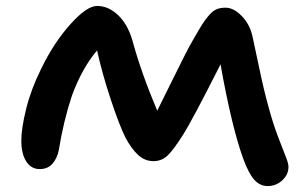

<svg xmlns="http://www.w3.org/2000/svg" viewBox="-20 -626 1031 647"><path d="M881.8 1Q855.5 1 836.4 -20.8Q817.4 -42.5 799.8 -90.8Q760.7 -198.2 723.1 -409.2Q628.4 -221.2 596.2 -170.9Q565.4 -122.1 545.4 -102.5Q525.4 -83 497.1 -83Q468.3 -83 445.8 -103.5Q423.3 -124 402.8 -162.1Q381.8 -204.6 353 -291.5Q324.2 -378.4 307.1 -456.1Q255.9 -395.5 222.2 -303.2Q193.4 -215.8 178.2 -120.1Q172.4 -91.8 156.5 -74Q140.6 -56.2 113.8 -56.2Q85 -56.2 68.4 -82Q51.8 -107.9 51.8 -152.8Q51.8 -192.9 68.1 -259Q84.5 -325.2 118.2 -393.1Q161.1 -481.9 216.8 -543.9Q272.5 -606 307.1 -606Q344.7 -606 377.2 -575.7Q409.7 -545.4 425.8 -491.2Q455.6 -381.3 509.8 -252.9Q524.9 -283.2 553.2 -340.6Q581.5 -397.9 600.6 -435.8Q619.6 -473.6 630.9 -492.2Q650.4 -526.4 660.9 -543.2Q671.4 -560.1 684.8 -575.2Q698.2 -590.3 710.7 -595.2Q723.1 -600.1 740.2 -600.1Q766.6 -600.1 793.5 -573.2Q820.3 -546.4 830.1 -506.8Q833 -495.6 851.3 -407.5Q869.6 -319.3 884.8 -266.1Q899.4 -211.4 917 -165Q934.6 -118.7 943.4 -96.9Q952.1 -75.2 952.1 -64Q952.1 -37.6 931.2 -18.3Q910.2 1 881.8 1Z"/></svg>

Font: Shantell Sans Irregular
Style: Regular
Weight: 600
Designer: Stephen Nixon, Anya Danilova, Shantell Martin
Foundry: Arrow Type
Version: Version 1.006;[9816181b4]